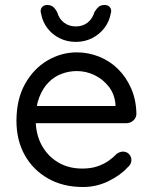

<svg xmlns="http://www.w3.org/2000/svg" viewBox="-20 -740 613 770"><path d="M313 10Q233 10 173 -24Q113 -58 79.5 -117.5Q46 -177 46 -255Q46 -342 80.5 -403.5Q115 -465 170.5 -497.5Q226 -530 288 -530Q334 -530 377 -513Q420 -496 453 -463.5Q486 -431 506 -385.5Q526 -340 527 -284Q527 -268 515 -257Q503 -246 487 -246H92L74 -315H459L443 -301V-323Q439 -364 415.5 -393.5Q392 -423 358.5 -439Q325 -455 288 -455Q258 -455 228.5 -444.5Q199 -434 175.5 -410.5Q152 -387 137.5 -350Q123 -313 123 -261Q123 -203 146.5 -159Q170 -115 212 -89.5Q254 -64 310 -64Q345 -64 371 -73Q397 -82 416 -95.5Q435 -109 448 -123Q461 -132 473 -132Q488 -132 497.5 -122Q507 -112 507 -98Q507 -81 491 -68Q463 -37 415 -13.5Q367 10 313 10ZM284 -572Q249 -572 219.5 -586.5Q190 -601 170.5 -626.5Q151 -652 145 -684Q140 -700 147.5 -710Q155 -720 169 -720Q184 -720 193 -712.5Q202 -705 209 -692Q217 -664 237 -649Q257 -634 284 -634Q312 -634 331.5 -649.5Q351 -665 359 -692Q367 -705 375.5 -712.5Q384 -720 400 -720Q414 -720 421.5 -710Q429 -700 424 -685Q418 -653 398.5 -627.5Q379 -602 349.5 -587Q320 -572 284 -572Z"/></svg>

Font: Quicksand Light Medium
Style: Regular
Weight: 500
Version: Version 3.006